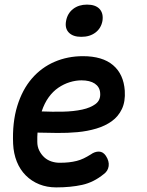

<svg xmlns="http://www.w3.org/2000/svg" viewBox="-20 -804 640 834"><path d="M440 -127Q455 -104 452 -82.5Q449 -61 431 -48Q387 -12 337 -1Q287 10 224 10Q184 10 150.5 -3.5Q117 -17 92 -42Q67 -67 53 -102Q39 -137 37 -179Q33 -272 55 -343.5Q77 -415 118.5 -463Q160 -511 217 -535.5Q274 -560 340 -560Q425 -560 471 -521Q517 -482 522 -410Q525 -363 509.5 -330.5Q494 -298 465.5 -277.5Q437 -257 398.5 -245.5Q360 -234 317 -230Q274 -226 229 -226.5Q184 -227 143 -228Q142 -219 142 -209V-188Q142 -167 150.5 -150Q159 -133 172 -121Q185 -109 202.5 -103Q220 -97 239 -97Q262 -97 279.5 -99Q297 -101 313 -105Q329 -109 343.5 -116Q358 -123 374 -133Q392 -146 410 -145.5Q428 -145 440 -127ZM161 -320Q207 -318 253.5 -319Q300 -320 337 -328Q374 -336 396 -353Q418 -370 415 -401Q414 -414 408 -424Q402 -434 391.5 -441Q381 -448 366.5 -451.5Q352 -455 334 -455Q309 -455 283 -447Q257 -439 233.5 -423Q210 -407 191.5 -381.5Q173 -356 161 -320ZM333 -644Q297 -644 279 -662.5Q261 -681 267 -713Q273 -746 297.5 -765Q322 -784 358 -784Q395 -784 412.5 -765Q430 -746 425 -713Q419 -681 394.5 -662.5Q370 -644 333 -644Z"/></svg>

Font: Maple Mono SemiBold
Style: Italic
Weight: 600
Italic angle: -10°
Monospace: yes
Designer: subframe7536
Version: Version 7.000